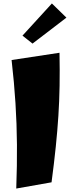

<svg xmlns="http://www.w3.org/2000/svg" viewBox="-20 -1072 412 1110"><path d="M74 18Q79 -116 78 -236Q77 -356 69.5 -475Q62 -594 47 -725L324 -767Q326 -664 324.5 -575.5Q323 -487 317.5 -402Q312 -317 302.5 -224Q293 -131 278 -18ZM168 -820 110 -866 280 -1052 364 -970Z"/></svg>

Font: Marhey Light
Style: Regular
Weight: 300
Designer: Nur Syamsi & Bustanul Arifin
Foundry: Namelatype
Version: Version 1.000